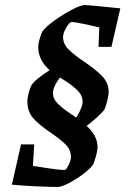

<svg xmlns="http://www.w3.org/2000/svg" viewBox="-20 -634 515 758"><path d="M369 -449 372 -526Q365 -528 321 -537.5Q277 -547 262 -547Q255 -547 242 -525.5Q229 -504 229 -488Q229 -461 250 -439.5Q271 -418 313 -390Q360 -358 384.5 -332Q409 -306 409 -271Q409 -259 403.5 -236Q398 -213 392 -201Q383 -189 362.5 -170.5Q342 -152 322 -137Q365 -99 365 -53Q365 -39 359 -18Q353 3 348 15Q329 42 279.5 73Q230 104 207 104Q174 104 120.5 101.5Q67 99 27 95L63 -64H115L110 21L137 25Q209 37 236 37Q241 37 250.5 18Q260 -1 260 -14Q260 -42 240.5 -62Q221 -82 182 -109Q136 -140 112 -166.5Q88 -193 88 -234Q88 -247 93 -266Q98 -285 104 -297Q118 -320 176 -357Q131 -397 131 -448Q131 -472 147 -509Q159 -527 193.5 -552Q228 -577 263.5 -595.5Q299 -614 314 -614Q330 -614 455 -601L420 -449ZM217 -328Q206 -315 197.5 -297.5Q189 -280 189 -267Q189 -244 207.5 -225.5Q226 -207 249.5 -191.5Q273 -176 281 -170Q290 -183 298 -201.5Q306 -220 306 -231Q306 -257 287.5 -275.5Q269 -294 246.5 -309Q224 -324 217 -328Z"/></svg>

Font: Grenze Medium
Style: Italic
Weight: 500
Italic angle: -10°
Designer: Renata Polastri
Foundry: Omnibus-Type
Version: Version 1.002; ttfautohint (v1.8)